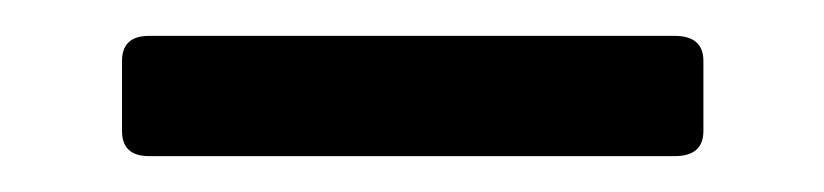

<svg xmlns="http://www.w3.org/2000/svg" viewBox="-20 -268 459 107"><path d="M63 -181Q48 -181 48 -195V-234Q48 -248 63 -248H356Q372 -248 372 -234V-195Q372 -181 356 -181Z"/></svg>

Font: Zen Old Mincho Medium
Style: Regular
Weight: 500
Designer: Yoshimichi Ohira
Foundry: Positype
Version: Version 1.500